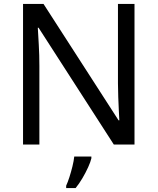

<svg xmlns="http://www.w3.org/2000/svg" viewBox="-20 -734 800 975"><path d="M663 0H558L176 -593H172Q174 -558 177 -506Q180 -454 180 -399V0H97V-714H201L582 -123H586Q585 -139 583.5 -171Q582 -203 580.5 -241Q579 -279 579 -311V-714H663ZM444 70Q440 88 427.5 115.5Q415 143 398.5 171Q382 199 364 221H316V209Q324 192 332.5 165.5Q341 139 348 110.5Q355 82 357 61H444Z"/></svg>

Font: Noto Sans Takri
Style: Regular
Weight: 400
Designer: Monotype Design Team
Foundry: Monotype Imaging Inc.
Version: Version 2.003; ttfautohint (v1.8.4.7-5d5b)